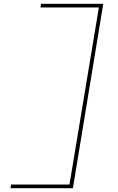

<svg xmlns="http://www.w3.org/2000/svg" viewBox="-20 -843 616 1006"><path d="M35 143H362L521 -823H195L192 -804H498L344 124H38Z"/></svg>

Font: Iosevka Sparkle Thin
Style: Italic
Weight: 100
Italic angle: -9°
Designer: Belleve Invis
Foundry: Belleve Invis
Version: Version 4.5.0; ttfautohint (v1.8.3)